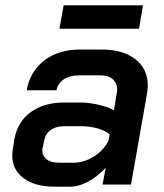

<svg xmlns="http://www.w3.org/2000/svg" viewBox="-20 -693 615 721"><path d="M26 -109Q26 -117 28 -133L34 -170Q46 -236 95.5 -272Q145 -308 221 -308H283Q313 -308 348.5 -300Q384 -292 408 -279L418 -341Q420 -351 420 -356Q420 -381 403.5 -395.5Q387 -410 359 -410H276Q242 -410 219.5 -395Q197 -380 192 -354H80Q93 -425 146.5 -466Q200 -507 280 -507H363Q442 -507 488.5 -470.5Q535 -434 535 -372Q535 -358 532 -341L472 0H365L377 -63Q346 -30 311 -11Q276 8 243 8H184Q111 8 68.5 -24Q26 -56 26 -109ZM256 -82Q295 -82 331.5 -104.5Q368 -127 387 -164L392 -188Q377 -202 347.5 -210.5Q318 -219 284 -219H221Q190 -219 170 -204.5Q150 -190 146 -165L140 -137Q139 -134 139 -127Q139 -107 155.5 -94.5Q172 -82 200 -82ZM219 -673H517L502 -585H203Z"/></svg>

Font: Bai Jamjuree SemiBold
Style: Italic
Weight: 600
Italic angle: -10°
Version: Version 1.000; ttfautohint (v1.6)